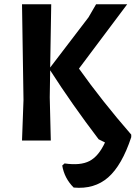

<svg xmlns="http://www.w3.org/2000/svg" viewBox="-20 -664 656 907"><path d="M84 0 91 -192 84 -644H222L217 -345L398 -582L434 -644H581L353 -340Q461 -188 600 -28V-16Q556 117 491 174Q426 231 328 222Q284 178 274 118L285 108Q360 119 403 96.5Q446 74 476 9L446 -6Q321 -170 217 -332L215 -204L220 0Z"/></svg>

Font: Alegreya Sans SC
Style: Bold
Weight: 700
Designer: Juan Pablo del Peral
Foundry: Huerta Tipografica
Version: Version 2.007